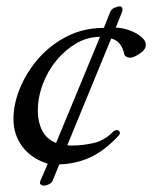

<svg xmlns="http://www.w3.org/2000/svg" viewBox="-20 -499 475 599"><path d="M117 80Q110 80 106.5 76Q103 72 106 65L129 12Q77 -5 49.5 -42Q22 -79 22 -128Q22 -175 42.5 -224.5Q63 -274 100 -316.5Q137 -359 189 -385.5Q241 -412 304 -412L324 -462Q327 -470 336.5 -474.5Q346 -479 354 -479Q360 -479 361.5 -473.5Q363 -468 361 -462L341 -413Q364 -412 386.5 -403.5Q409 -395 423.5 -381.5Q438 -368 434 -353Q433 -346 424 -338Q415 -330 404 -324.5Q393 -319 386 -319Q379 -319 374 -322Q369 -325 368 -329Q364 -348 354.5 -361Q345 -374 327 -379L190 -46Q194 -45 197.5 -45Q201 -45 205 -45Q237 -45 271 -52.5Q305 -60 333 -88Q338 -93 344 -93Q350 -93 353 -88Q356 -83 351 -77Q309 -31 264.5 -9.5Q220 12 165 14L144 65Q141 72 132.5 76Q124 80 117 80ZM155 -53 292 -384Q253 -384 218.5 -364Q184 -344 156.5 -311Q129 -278 113.5 -236.5Q98 -195 98 -153Q98 -119 111.5 -92Q125 -65 155 -53Z"/></svg>

Font: EB Garamond
Style: Italic
Weight: 400
Italic angle: -17.2°
Designer: Georg Duffner and Octavio Pardo
Foundry: Georg Duffner
Version: Version 1.001